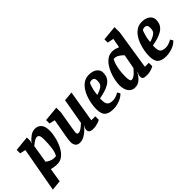

<svg xmlns="http://www.w3.org/2000/svg" viewBox="11 -1462 2402 2402"><g transform="rotate(-45 1212.5 -261.0)"><path d="M109 -408 34 -425V-486L234 -506V-453Q234 -442 231 -433.5Q228 -425 222 -418L224 -415Q240 -434 258 -451.5Q276 -469 295.5 -483Q315 -497 336 -505Q357 -513 379 -513Q432 -513 464.5 -477.5Q497 -442 497 -363Q497 -328 488.5 -280.5Q480 -233 462.5 -184Q445 -135 418 -93.5Q391 -52 354 -26Q317 0 269 0Q240 0 214 -4Q188 -8 166 -14L136 172L2 185ZM184 -126Q205 -110 235 -96Q265 -82 301 -82Q310 -82 318 -82.5Q326 -83 327 -86Q339 -104 347 -130.5Q355 -157 360 -190Q365 -223 367 -261Q369 -299 369 -339Q369 -388 357.5 -405.5Q346 -423 326 -423Q310 -423 292 -413.5Q274 -404 256 -390.5Q238 -377 223 -364Z M633 -412 558 -429V-490L757 -509V-426L717 -189Q716 -180 713.5 -165.5Q711 -151 709 -137Q707 -123 707 -117Q707 -104 713 -96Q719 -88 734 -88Q750 -88 770 -100Q790 -112 809 -128Q828 -144 841 -156L901 -498L1026 -509L956 -88H1026V-26Q1012 -18 993 -11Q974 -4 950 1Q926 6 900 6Q861 6 843 -7Q825 -20 825 -49Q825 -58 829.5 -72Q834 -86 848 -103L845 -105Q835 -93 817 -74Q799 -55 774.5 -35.5Q750 -16 721 -2.5Q692 11 661 11Q617 11 598 -15Q579 -41 579 -78Q579 -98 583 -127.5Q587 -157 590 -172Z M1251 10Q1173 10 1135.5 -23.5Q1098 -57 1098 -142Q1098 -188 1107 -238.5Q1116 -289 1134 -338Q1152 -387 1180.5 -426.5Q1209 -466 1247 -489.5Q1285 -513 1334 -513Q1384 -513 1417 -498Q1450 -483 1466.5 -458.5Q1483 -434 1483 -406Q1483 -354 1463 -320Q1443 -286 1407 -264Q1371 -242 1325 -228Q1279 -214 1226 -204V-169Q1226 -131 1237 -109.5Q1248 -88 1270.5 -79.5Q1293 -71 1326 -71Q1348 -71 1377.5 -81Q1407 -91 1430 -106L1452 -69Q1432 -46 1399.5 -28Q1367 -10 1328 0Q1289 10 1251 10ZM1233 -259Q1277 -273 1302.5 -286.5Q1328 -300 1340.5 -314.5Q1353 -329 1356.5 -347Q1360 -365 1360 -388Q1360 -406 1354.5 -418Q1349 -430 1339 -435.5Q1329 -441 1315 -441Q1301 -441 1290 -437.5Q1279 -434 1276 -431Q1272 -428 1263 -403.5Q1254 -379 1245 -341.5Q1236 -304 1233 -259Z M1788 -105Q1763 -58 1725 -23.5Q1687 11 1633 11Q1578 11 1546 -33Q1514 -77 1514 -150Q1514 -189 1523.5 -237Q1533 -285 1552 -333.5Q1571 -382 1599 -422.5Q1627 -463 1664 -488Q1701 -513 1747 -513Q1775 -513 1801.5 -505.5Q1828 -498 1848 -489L1871 -613L1788 -630V-688L1985 -707V-613L1903 -88H1973V-27Q1973 -27 1956.5 -18.5Q1940 -10 1911.5 -2Q1883 6 1848 6Q1806 6 1789.5 -4Q1773 -14 1773 -44Q1773 -59 1779 -74.5Q1785 -90 1792 -103ZM1826 -368Q1801 -395 1771 -414Q1741 -433 1708 -433Q1707 -433 1700.5 -432.5Q1694 -432 1693 -430Q1686 -418 1674 -385Q1662 -352 1652.5 -298Q1643 -244 1643 -171Q1643 -130 1650 -109Q1657 -88 1670 -88Q1693 -88 1715.5 -103.5Q1738 -119 1758 -140.5Q1778 -162 1791 -178Z M2187 10Q2109 10 2071.5 -23.5Q2034 -57 2034 -142Q2034 -188 2043 -238.5Q2052 -289 2070 -338Q2088 -387 2116.5 -426.5Q2145 -466 2183 -489.5Q2221 -513 2270 -513Q2320 -513 2353 -498Q2386 -483 2402.5 -458.5Q2419 -434 2419 -406Q2419 -354 2399 -320Q2379 -286 2343 -264Q2307 -242 2261 -228Q2215 -214 2162 -204V-169Q2162 -131 2173 -109.5Q2184 -88 2206.5 -79.5Q2229 -71 2262 -71Q2284 -71 2313.5 -81Q2343 -91 2366 -106L2388 -69Q2368 -46 2335.5 -28Q2303 -10 2264 0Q2225 10 2187 10ZM2169 -259Q2213 -273 2238.5 -286.5Q2264 -300 2276.5 -314.5Q2289 -329 2292.5 -347Q2296 -365 2296 -388Q2296 -406 2290.5 -418Q2285 -430 2275 -435.5Q2265 -441 2251 -441Q2237 -441 2226 -437.5Q2215 -434 2212 -431Q2208 -428 2199 -403.5Q2190 -379 2181 -341.5Q2172 -304 2169 -259Z"/></g></svg>

Font: Faustina VF Beta
Style: Italic
Weight: 400
Italic angle: -8°
Designer: Alfonso Garcia
Foundry: Omnibus-Type
Version: Version 1.006